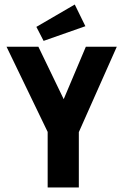

<svg xmlns="http://www.w3.org/2000/svg" viewBox="-20 -830 540 850"><path d="M191 0V-246L9 -623H150L262 -391L360 -623H497L329 -245V0ZM173 -649 141 -711 311 -810 358 -714Z"/></svg>

Font: Inconsolata Black
Style: Regular
Weight: 900
Monospace: yes
Designer: Raph Levien, Cyreal, Brenton Simpson
Foundry: Raph Levien, Cyreal, Google
Version: Version 3.001; ttfautohint (v1.8.2.53-6de2)